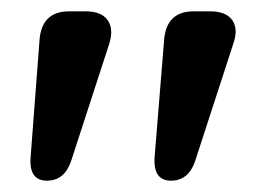

<svg xmlns="http://www.w3.org/2000/svg" viewBox="-20 -720 470 339"><path d="M50 -652Q55 -700 102 -700H131Q159 -700 170 -684.5Q181 -669 173 -643L105 -434Q93 -401 63 -401Q31 -401 34 -442ZM270 -652Q275 -700 322 -700H351Q379 -700 390 -684.5Q401 -669 392 -643L324 -434Q312 -401 282 -401Q250 -401 253 -443Z"/></svg>

Font: zvoove
Style: Bold
Weight: 700
Designer: Vernon Adams (Nunito) & Andrew Paglinawan (Quicksand)
Foundry: zvoove
Version: Version 3.006